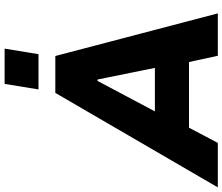

<svg xmlns="http://www.w3.org/2000/svg" viewBox="-129 -879 965 833"><g transform="rotate(-90 353.5 -462.5)"><path d="M-43 0 367 -705H527L712 0H528L485 -198L543 -125H167L255 -199L150 0ZM419 -522 264 -230 248 -273H509L484 -231L425 -522ZM382 -778 406 -925H559L535 -778Z"/></g></svg>

Font: Nunito Sans 7pt SemiCondensed Black
Style: Italic
Weight: 900
Width: 4
Italic angle: -9°
Designer: Vernon Adams
Foundry: Vernon Adams
Version: Version 3.101;gftools[0.9.27]